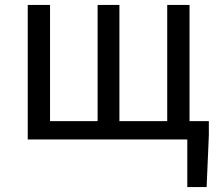

<svg xmlns="http://www.w3.org/2000/svg" viewBox="-20 -563 885 775"><path d="M745 -74V-543H655V-74H462V-543H374V-74H182V-543H92V0H736V192H814L823 -17V-74Z"/></svg>

Font: Noto Sans CJK TC Regular
Style: Regular
Weight: 400
Designer: Ryoko NISHIZUKA (kana & ideographs); Paul D. Hunt (Latin, Greek & Cyrillic); Wenlong ZHANG (bopomofo); Sandoll Communica
Foundry: Adobe Systems Incorporated
Version: Version 1.001;PS 1.001;hotconv 1.0.78;makeotf.lib2.5.61930